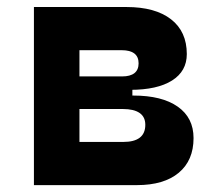

<svg xmlns="http://www.w3.org/2000/svg" viewBox="-20 -538 626 558"><path d="M204.1 0V-125.5H338.4Q370.1 -125.5 386.2 -137.9Q402.3 -150.4 402.3 -175.3Q402.3 -198.2 385.7 -209.7Q369.1 -221.2 336.9 -221.2H173.8V-260.3H367.2Q450.7 -260.3 496.6 -228Q542.5 -195.8 542.5 -136.7Q542.5 -71.8 499.5 -35.9Q456.5 0 377.9 0ZM78.6 0V-517.6H210.9V0ZM150.4 -243.2V-291H364.7V-243.2ZM173.8 -276.9V-315.9H335Q358.4 -315.9 370.6 -325.4Q382.8 -335 382.8 -354Q382.8 -373 370.4 -382.6Q357.9 -392.1 334 -392.1H204.1V-517.6H347.7Q431.2 -517.6 477.1 -481.9Q522.9 -446.3 522.9 -380.9Q522.9 -331.1 480 -304Q437 -276.9 358.4 -276.9Z"/></svg>

Font: Cascadia Code PL
Style: Regular
Weight: 400
Monospace: yes
Designer: Aaron Bell
Foundry: Saja Typeworks
Version: Version 2102.003